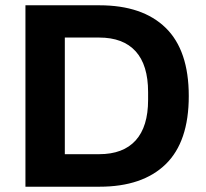

<svg xmlns="http://www.w3.org/2000/svg" viewBox="-20 -706 779 726"><path d="M76.2 0V-686H356Q519 -686 606.4 -600.8Q693.8 -515.6 693.8 -342.8Q693.8 -169.9 606.4 -85Q519 0 356 0ZM225.1 -123H355Q445.8 -123 492.9 -175Q540 -227.1 540 -328.1V-357.9Q540 -460 492.9 -512Q445.8 -564 355 -564H225.1Z"/></svg>

Font: Archivo
Style: Bold
Weight: 700
Designer: Hector Gatti
Foundry: Omnibus-Type
Version: Version 2.001